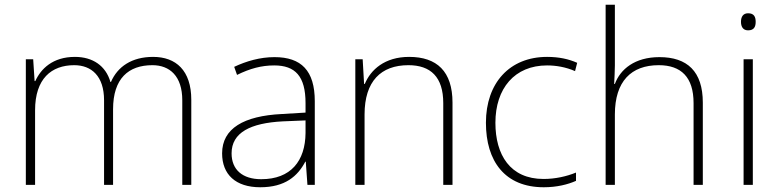

<svg xmlns="http://www.w3.org/2000/svg" viewBox="-20 -780 3285 810"><path d="M626 -540C536 -540 476 -499 448 -434H446C426 -503 371 -540 296 -540C202 -540 152 -489 129 -438H126L120 -530H89V0H128V-315C128 -448 197 -505 293 -505C366 -505 419 -459 419 -357V0H457V-319C457 -449 522 -505 623 -505C696 -505 749 -459 749 -357V0H787V-359C787 -483 722 -540 626 -540Z M1138 -539C1077 -539 1019 -522 968 -498L980 -464C1035 -491 1083 -504 1137 -504C1225 -504 1269 -459 1269 -345V-305L1169 -299C1008 -291 917 -238 917 -133C917 -44 974 10 1078 10C1183 10 1236 -37 1268 -98H1270L1277 0H1308V-353C1308 -482 1251 -539 1138 -539ZM1173 -268 1269 -272V-219C1268 -101 1207 -24 1082 -24C1003 -24 957 -64 957 -133C957 -221 1037 -261 1173 -268Z M1706 -540C1603 -540 1544 -486 1519 -426H1516L1510 -530H1479V0H1518V-297C1518 -437 1587 -505 1703 -505C1797 -505 1850 -455 1850 -345V0H1889V-347C1889 -479 1823 -540 1706 -540Z M2274 10C2330 10 2376 -2 2410 -17V-52C2371 -36 2323 -25 2273 -25C2132 -25 2070 -127 2070 -262C2070 -407 2151 -504 2288 -504C2326 -504 2367 -497 2406 -480L2415 -515C2379 -531 2338 -540 2288 -540C2130 -540 2030 -430 2030 -262C2030 -100 2110 10 2274 10Z M2574 -504V-760H2535V0H2574V-297C2574 -437 2643 -505 2759 -505C2853 -505 2906 -455 2906 -345V0H2945V-347C2945 -479 2879 -539 2762 -539C2658 -539 2597 -488 2574 -426H2571C2572 -454 2574 -475 2574 -504Z M3136 -724C3115 -724 3106 -709 3106 -688C3106 -667 3115 -652 3136 -652C3161 -652 3168 -667 3168 -688C3168 -709 3161 -724 3136 -724ZM3156 -530H3117V0H3156Z"/></svg>

Font: Noto Sans Sinhala ExtraLight
Style: Regular
Weight: 200
Designer: Jelle Bosma - Monotype Design Team
Foundry: Monotype Imaging Inc.
Version: Version 2.006